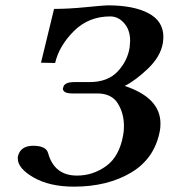

<svg xmlns="http://www.w3.org/2000/svg" viewBox="-20 -679 625 711"><path d="M378.9 -659.2Q474.1 -659.2 529.5 -630.1Q585 -601.1 585 -542Q585 -535.2 583 -519Q574.2 -469.2 528.1 -425Q481.9 -380.9 441.9 -360.8Q573.7 -316.9 574.2 -222.2Q574.2 -204.1 571.8 -193.8Q552.7 -91.8 465.3 -39.8Q377.9 12.2 253.9 12.2Q164.1 12.2 105 -21.5Q45.9 -55.2 45.9 -91.8V-98.1Q54.7 -139.2 102.8 -139.2Q150.9 -139.2 158.2 -111.8Q181.2 -28.8 265.1 -28.8Q324.2 -28.8 373 -64Q421.9 -99.1 436 -178.2Q439 -193.4 439 -211.9Q439 -259.8 416 -296.4Q393.1 -333 339.8 -333H248Q212.9 -333 212.9 -351.1Q212.9 -353 213.9 -354Q216.8 -375 254.9 -375H311Q378.9 -375 415.5 -414.1Q452.1 -453.1 460 -502.9Q461.9 -521 461.9 -527.8Q461.9 -567.9 439.9 -593Q418 -618.2 388.2 -618.2Q308.1 -618.2 253.7 -564Q199.2 -509.8 184.1 -445.8L131.8 -446.8L180.2 -646Q233.4 -646 299.6 -652.6Q365.7 -659.2 378.9 -659.2Z"/></svg>

Font: Linux Libertine
Style: Semibold Italic
Weight: 600
Italic angle: -11.5°
Designer: Philipp H. Poll
Foundry: Philipp H. Poll
Version: Version 5.1.2 ; ttfautohint (v0.9)